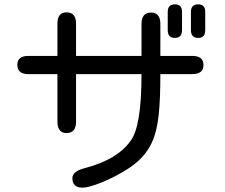

<svg xmlns="http://www.w3.org/2000/svg" viewBox="-20 -804 1040 886"><path d="M677 -746Q720 -746 720 -693V-546H867Q919 -546 919 -504Q919 -462 867 -462H720Q720 -346 712.5 -276Q705 -206 687 -160.5Q669 -115 635 -78Q604 -44 548.5 -11.5Q493 21 439.5 41.5Q386 62 361 62Q314 62 314 18Q314 -14 374 -29Q521 -68 581 -152Q633 -216 633 -462H331V-243Q331 -190 287 -190Q245 -190 245 -243V-462H111Q60 -462 60 -505Q60 -546 111 -546H245V-695Q245 -747 287 -747Q331 -747 331 -695V-546H633V-693Q633 -746 677 -746ZM754 -749Q754 -784 787 -784Q820 -784 820 -749V-665Q820 -629 787 -629Q754 -629 754 -665ZM861 -749Q861 -784 895 -784Q927 -784 927 -749V-665Q927 -629 895 -629Q861 -629 861 -665Z"/></svg>

Font: 寒蝉全圆体
Style: Regular
Weight: 400
Designer: Warren2060
      Designed by Motoya company      

      [Varela Round]
      Joe Prince(Latin component); Avraham Cornf
Foundry: ChillType
Version: Version 3.200